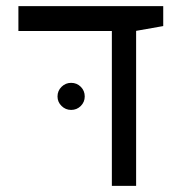

<svg xmlns="http://www.w3.org/2000/svg" viewBox="-20 -606 626 626"><path d="M344.7 0V-504.9H40V-585.9H512.2V-521L423.8 -505.4V0ZM211.9 -247.6Q193.8 -247.6 180.7 -260.5Q167.5 -273.4 167.5 -291.5Q167.5 -310.1 180.7 -323Q193.8 -335.9 211.9 -335.9Q230.5 -335.9 243.4 -323Q256.3 -310.1 256.3 -291.5Q256.3 -273.4 243.4 -260.5Q230.5 -247.6 211.9 -247.6Z"/></svg>

Font: Cascadia Code NF SemiLight
Style: Regular
Weight: 350
Monospace: yes
Designer: Aaron Bell
Foundry: Saja Typeworks
Version: Version 2404.023; ttfautohint (v1.8.4)